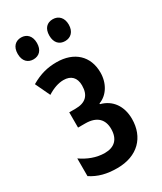

<svg xmlns="http://www.w3.org/2000/svg" viewBox="-188 -802 747 883"><g transform="rotate(-30 185.5 -361.0)"><path d="M29 -674C29 -635 51 -616 80 -616C110 -616 131 -636 131 -674C131 -711 110 -732 80 -732C51 -732 29 -713 29 -674ZM197 -674C197 -636 218 -616 248 -616C278 -616 300 -636 300 -674C300 -711 278 -732 248 -732C218 -732 197 -713 197 -674ZM164 -552C117 -552 76 -542 28 -514L65 -436C95 -455 124 -465 151 -465C190 -465 213 -443 213 -401C213 -348 186 -323 133 -323H100V-242H138C202 -242 229 -209 229 -161C229 -107 200 -79 149 -79C104 -79 62 -96 26 -121V-27C66 -1 108 10 164 10C272 10 335 -56 335 -153C335 -221 300 -270 241 -285V-289C286 -305 316 -353 316 -410C316 -498 257 -552 164 -552Z"/></g></svg>

Font: Noto Sans Display Condensed Medium
Style: Regular
Weight: 500
Width: 3
Designer: Monotype Design Team
Foundry: Monotype Imaging Inc.
Version: Version 1.900